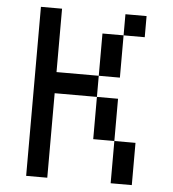

<svg xmlns="http://www.w3.org/2000/svg" viewBox="-52 -775 740 823"><g transform="rotate(5 318.0 -363.5)"><path d="M90.9 -727.3V0H181.8V-363.6H363.6V-454.5H181.8V-727.3ZM454.5 -727.3V-636.4H545.5V-727.3ZM363.6 -636.4V-454.5H454.5V-636.4ZM454.5 -181.8V-363.6H363.6V-181.8ZM454.5 -181.8V0H545.5V-181.8Z"/></g></svg>

Font: Departure Mono
Style: Regular
Weight: 400
Monospace: yes
Designer: Helena Zhang
Version: Version 1.500;Glyphs 3.3.1 (3343)